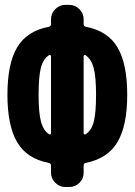

<svg xmlns="http://www.w3.org/2000/svg" viewBox="-20 -750 540 770"><path d="M322.3 -210.9Q346.7 -225.6 356 -261.7Q365.2 -297.9 365.2 -370.1Q365.2 -442.4 355.5 -478Q345.7 -513.7 322.3 -529.3Q320.3 -530.3 317.9 -528.8Q315.4 -527.3 315.4 -524.4V-215.8Q315.4 -212.9 317.9 -211.4Q320.3 -210 322.3 -210.9ZM184.6 -215.8V-524.4Q184.6 -527.3 182.1 -528.8Q179.7 -530.3 177.7 -529.3Q153.3 -514.6 144 -478.5Q134.8 -442.4 134.8 -370.1Q134.8 -297.9 144.5 -261.7Q154.3 -225.6 177.7 -210.9Q179.7 -210 182.1 -211.4Q184.6 -212.9 184.6 -215.8ZM324.2 -642.6Q412.1 -626 451.2 -560.1Q490.2 -494.1 490.2 -370.1Q490.2 -246.1 451.2 -180.2Q412.1 -114.3 324.2 -96.7Q315.4 -94.7 315.4 -85.9V-56.6Q315.4 -33.2 298.3 -16.6Q281.2 0 257.8 0H242.2Q218.8 0 201.7 -17.1Q184.6 -34.2 184.6 -56.6V-85.9Q184.6 -94.7 175.8 -96.7Q87.9 -113.3 48.8 -179.7Q9.8 -246.1 9.8 -370.1Q9.8 -494.1 48.8 -560.1Q87.9 -626 175.8 -642.6Q184.6 -644.5 184.6 -654.3V-672.9Q184.6 -696.3 201.7 -713.4Q218.8 -730.5 242.2 -730.5H257.8Q281.2 -730.5 298.3 -713.4Q315.4 -696.3 315.4 -672.9V-654.3Q315.4 -644.5 324.2 -642.6Z"/></svg>

Font: Rounded Mgen+ 1mn bold
Style: Bold
Weight: 700
Designer: [Source Han Sans]
Ryoko NISHIZUKA  (kana & ideographs); Paul D. Hunt (Latin, Greek & Cyrillic); Wenlong ZHANG  (bopomofo
Version: Version 1.059.20150602